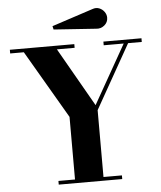

<svg xmlns="http://www.w3.org/2000/svg" viewBox="-61 -987 871 1039"><g transform="rotate(-5 374.5 -467.0)"><path d="M490.5 -822.8 261 -838.6 256.6 -857.2 480.5 -930.7Q500 -937.7 517.1 -930.9Q534.2 -924.1 544.8 -909.3Q555.4 -894.5 555.4 -877.4Q555.4 -852.1 535.6 -835.8Q515.9 -819.6 490.5 -822.8ZM215.6 -20H305.7V-360.1L89.8 -730H15.6V-750H365.7V-730H269.5L451.7 -411.1L632.3 -730H523.7V-750H730.5V-730H656.2L460.4 -383.1V-20H560.5V0H215.6Z"/></g></svg>

Font: Bodoni* 11
Style: Bold
Weight: 700
Version: Version 2.000; ttfautohint (v1.8.1)